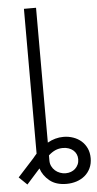

<svg xmlns="http://www.w3.org/2000/svg" viewBox="-81 -764 507 1003"><g transform="rotate(-5 172.0 -262.0)"><path d="M64.6 55Q69.6 49 74.4 43.1Q79.2 37.3 84.2 32V-727.3H147.7V-20.2Q187.5 -43 231.2 -43Q258.5 -43 282.7 -34.4Q306.8 -25.9 324.8 -10.1Q342.7 5.7 353.2 28.4Q363.6 51.1 363.6 79.9Q363.6 109.4 352.6 132.5Q341.6 155.5 323 171.2Q304.3 186.8 279.5 195Q254.6 203.1 226.9 203.1Q171.9 203.1 138.5 176.1Q104.8 148.8 92.3 110.4L22.4 188.6L-19.9 147.7ZM226.9 147.4Q241.8 147.4 254.8 142.6Q267.8 137.8 277.3 128.9Q286.9 120 292.6 107.6Q298.3 95.2 298.3 79.9Q298.3 65.3 292.8 53.3Q287.3 41.2 277.3 32.7Q267.4 24.1 253.7 19.4Q240.1 14.6 223.4 14.6Q201.7 14.6 183.4 22.7Q165.1 30.9 147.7 46.9V74.2Q147.7 90.2 154.3 103.7Q160.9 117.2 171.9 127Q182.9 136.7 197.3 142Q211.6 147.4 226.9 147.4Z"/></g></svg>

Font: Inter P Light
Style: Regular
Weight: 300
Designer: Rasmus Andersson
Foundry: rsms
Version: Version 3.018;git-588b23468